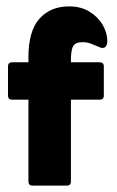

<svg xmlns="http://www.w3.org/2000/svg" viewBox="-20 -581 366 601"><path d="M69 -269H18Q5 -269 5 -282V-373Q5 -386 18 -386H69V-402Q69 -484 103.5 -522.5Q138 -561 196 -561Q234 -561 261 -544Q288 -527 302 -502Q316 -477 316 -452Q316 -444 312.5 -437.5Q309 -431 301 -431Q297 -431 294.5 -432Q292 -433 290 -434Q274 -441 263 -445Q252 -449 238 -449Q216 -449 209 -436.5Q202 -424 202 -392V-386H292Q305 -386 305 -373V-282Q305 -269 292 -269H202V-13Q202 0 189 0H82Q69 0 69 -13Z"/></svg>

Font: Zain Black
Style: Regular
Weight: 900
Designer: Zain,Boutros
Foundry: Mobile Telecommunications Company (Zain), 2024
Version: Version 1.50; ttfautohint (v1.8.4)